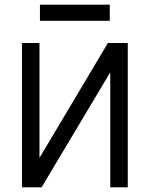

<svg xmlns="http://www.w3.org/2000/svg" viewBox="-20 -802 640 822"><path d="M74 0V-618H149V0H74L442 -618H527V0H452V-618H527L158 0ZM151 -713V-782H450V-713Z"/></svg>

Font: Victor Mono
Style: Regular
Weight: 400
Monospace: yes
Designer: Rune Bjørnerås
Version: Version 1.561;gftools[0.9.30]